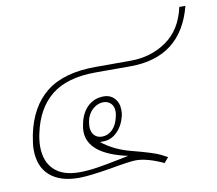

<svg xmlns="http://www.w3.org/2000/svg" viewBox="-71 -683 878 776"><g transform="rotate(-10 368.5 -294.5)"><path d="M431 -20Q407 -20 324 -5Q234 10 193 10Q116 10 74 -27Q32 -64 32 -134Q32 -156 39 -193Q62 -306 134 -363Q206 -420 337 -420H480Q564 -420 628 -464.5Q692 -509 712 -600H737Q685 -398 475 -398H333Q216 -398 151.5 -346.5Q87 -295 66 -194Q60 -166 60 -142Q60 -80 95.5 -46Q131 -12 198 -12Q233 -12 272 -18Q311 -24 369 -36L404 -43Q243 -78 243 -172Q243 -185 246 -198Q254 -244 281 -270.5Q308 -297 348 -297Q375 -297 392 -278.5Q409 -260 409 -230Q409 -216 407 -208Q398 -169 373 -143.5Q348 -118 314 -118H301Q353 -77 422 -60Q510 -37 534.5 -24.5Q559 -12 562 -10L544 11Q477 -20 431 -20ZM382 -207Q385 -219 385 -228Q385 -250 373 -262Q361 -274 342 -274Q319 -274 298.5 -256Q278 -238 272 -207Q270 -193 270 -188Q270 -164 282 -151Q294 -138 314 -138Q338 -138 356.5 -156Q375 -174 382 -207Z"/></g></svg>

Font: Trirong Thin
Style: Italic
Weight: 250
Italic angle: -12°
Designer: Katatrad Team
Foundry: CadsonDemak
Version: Version 1.001